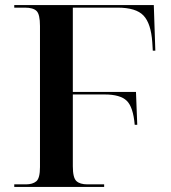

<svg xmlns="http://www.w3.org/2000/svg" viewBox="-20 -734 671 754"><path d="M36 0H389V-10H323Q294 -10 280 -23Q266 -36 266 -81V-363H391Q452 -363 477.5 -338.5Q503 -314 509 -244H519L514 -373H266V-704H442Q514 -704 543.5 -673Q573 -642 578 -568L580 -535H590L584 -714H36V-704H78Q110 -704 123.5 -691Q137 -678 137 -632V-78Q137 -34 122.5 -22Q108 -10 82 -10H36Z"/></svg>

Font: Noto Serif Display Semi
Style: Regular
Weight: 600
Designer: Monotype Design Team
Foundry: Monotype Imaging Inc.
Version: Version 1.900